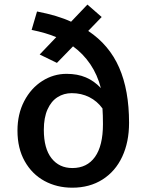

<svg xmlns="http://www.w3.org/2000/svg" viewBox="-20 -823 655 856"><path d="M230.8 -657.4Q186.2 -676.4 121 -689.7L145.1 -771.8Q237.9 -753.8 296.9 -726.2L369.7 -802.6L433.3 -747.2L373.3 -685.1Q467.2 -622.6 511.3 -521.5Q555.4 -420.5 555.4 -275.4Q555.4 -189.7 524.9 -124.4Q494.4 -59 436.9 -22.6Q379.5 13.8 302.1 13.8Q233.3 13.8 177.9 -16.4Q122.6 -46.7 90.3 -104.1Q57.9 -161.5 57.9 -240.5Q57.9 -314.4 87.9 -372.1Q117.9 -429.7 168.2 -461.8Q218.5 -493.8 276.9 -493.8Q325.6 -493.8 362.8 -477.9Q400 -462.1 429.7 -430.3Q414.4 -489.7 382.6 -536.7Q350.8 -583.6 305.6 -616.4L233.8 -542.6L156.9 -580ZM436.9 -339.5Q413.3 -372.3 377.9 -390Q342.6 -407.7 300 -407.7Q264.6 -407.7 236.4 -389.7Q208.2 -371.8 191.8 -335.1Q175.4 -298.5 175.4 -244.1Q175.4 -161 209.7 -117.4Q244.1 -73.8 302.6 -73.8Q368.2 -73.8 403.6 -123.6Q439 -173.3 439 -269.7Q439 -309.2 436.9 -339.5Z"/></svg>

Font: Fira Code Fixed Medium
Style: Regular
Weight: 500
Monospace: yes
Designer: Carrois Corporate, Edenspiekermann AG, Nikita Prokopov
Foundry: Carrois Corporate, Edenspiekermann AG, Nikita Prokopov
Version: Version 5.002